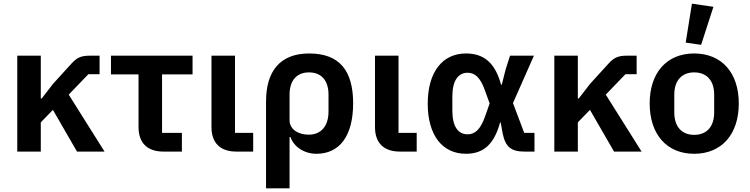

<svg xmlns="http://www.w3.org/2000/svg" viewBox="-20 -825 4080 1045"><path d="M399 0H549L354 -310L461 -421H522V-522H470C424 -522 400 -513 370 -480L269 -369L207 -289H202V-522H74V0H202V-159L268 -227Z M970 0V-102H862V-420H1028V-522H584V-420H734V-133C734 -48 781 0 869 0Z M1358 -102H1259V-522H1131V-133C1131 -48 1178 0 1266 0H1358Z M1428 200H1556V-79H1561C1579 -26 1636 12 1702 12C1829 12 1902 -86 1902 -263C1902 -438 1830 -534 1663 -534C1503 -534 1428 -436 1428 -273ZM1660 -92C1603 -92 1556 -121 1556 -171V-310C1556 -387 1595 -431 1662 -431C1729 -431 1768 -387 1768 -310V-218C1768 -136 1725 -92 1660 -92Z M2248 -102H2149V-522H2021V-133C2021 -48 2068 0 2156 0H2248Z M2889 -102H2833L2772 -264L2886 -522H2756L2732 -447L2711 -364H2707C2676 -480 2616 -534 2516 -534C2389 -534 2308 -434 2308 -261C2308 -87 2389 12 2516 12C2617 12 2671 -46 2702 -159H2705L2716 -98C2731 -25 2763 0 2834 0H2889ZM2525 -94C2475 -94 2442 -134 2442 -223V-300C2442 -388 2475 -429 2525 -429C2565 -429 2595 -403 2620 -331L2645 -262L2620 -191C2595 -120 2565 -94 2525 -94Z M3322 0H3472L3277 -310L3384 -421H3445V-522H3393C3347 -522 3323 -513 3293 -480L3192 -369L3130 -289H3125V-522H2997V0H3125V-159L3191 -227Z M3863 -788 3746 -805 3712 -593 3796 -581ZM3758 12C3908 12 4001 -94 4001 -262C4001 -429 3908 -534 3758 -534C3609 -534 3516 -429 3516 -262C3516 -94 3609 12 3758 12ZM3758 -91C3692 -91 3650 -134 3650 -213V-310C3650 -388 3692 -431 3758 -431C3825 -431 3867 -388 3867 -310V-213C3867 -134 3825 -91 3758 -91Z"/></svg>

Font: Braiins Sans SemiBold
Style: Regular
Weight: 600
Designer: Mike Abbink, Paul van der Laan, Pieter van Rosmalen, Jiri Chlebus, Lubos Buracinsky
Foundry: Bold Monday, Sudetype
Version: Version 1.000;hotconv 1.0.109;makeotfexe 2.5.65596